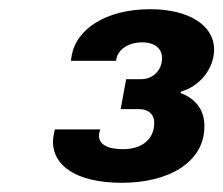

<svg xmlns="http://www.w3.org/2000/svg" viewBox="-20 -825 485 417"><path d="M245 -428C344 -428 424 -471 424 -551C424 -586 405 -611 372 -623L373 -626C412 -637 445 -674 445 -718C445 -768 393 -805 306 -805C208 -805 146 -760 136 -706L134 -693H232L233 -698C237 -717 258 -733 289 -733C319 -733 332 -717 332 -699C332 -673 313 -653 286 -653H254L242 -588H282C301 -588 315 -578 315 -558C315 -524 290 -501 247 -501C211 -501 195 -513 195 -530C195 -534 196 -539 198 -544H99C97 -534 95 -525 95 -517C95 -467 143 -428 245 -428Z"/></svg>

Font: Archivo Black
Style: Italic
Weight: 900
Italic angle: -10°
Designer: Hector Gatti
Foundry: Omnibus-Type
Version: Version 2.001